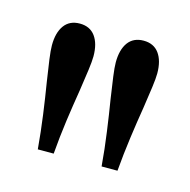

<svg xmlns="http://www.w3.org/2000/svg" viewBox="-48 -754 304 307"><g transform="rotate(15 103.5 -600.0)"><path d="M129 -602.9Q125.9 -623.4 123.9 -638.2Q121.9 -653 121.9 -661.2Q121.9 -682.1 130.6 -694.2Q139.4 -706.2 156.2 -706.2Q173 -706.2 181.8 -694.2Q190.6 -682.1 190.6 -661.2Q190.6 -653 188.6 -638.2Q186.6 -623.4 183.5 -602.9Q179.4 -578.1 175.6 -550.4Q171.8 -522.8 169.4 -494.5H143.1Q140.8 -522.8 136.9 -550.4Q133.1 -578.1 129 -602.9ZM23.4 -602.9Q20.2 -623.4 18.2 -638.2Q16.2 -653 16.2 -661.2Q16.2 -682.1 25 -694.2Q33.8 -706.2 50.6 -706.2Q67.4 -706.2 76.2 -694.2Q85 -682.1 85 -661.2Q85 -653 83 -638.2Q81 -623.4 77.9 -602.9Q73.8 -578.1 69.9 -550.4Q66.1 -522.8 63.8 -494.5H37.5Q35.1 -522.8 31.3 -550.4Q27.5 -578.1 23.4 -602.9Z"/></g></svg>

Font: Didactic
Style: Regular
Weight: 400
Designer: Tyler Finck
Foundry: Etcetera Type Co
Version: Version 3.007;FEAKit 1.0